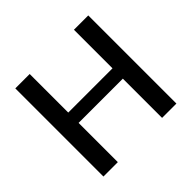

<svg xmlns="http://www.w3.org/2000/svg" viewBox="-170 -914 1109 1109"><g transform="rotate(-45 384.0 -360.0)"><path d="M681.5 -720V0H564.5V-320.5H203V0H85.5V-720H203V-405H564.5V-720Z"/></g></svg>

Font: LatoLatin Semibold
Style: Regular
Weight: 600
Designer: Lukasz Dziedzic with Adam Twardoch and Botio Nikoltchev
Foundry: tyPoland Lukasz Dziedzic
Version: Version 2.015; 2015-08-06; http://www.latofonts.com/